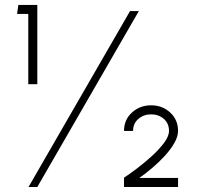

<svg xmlns="http://www.w3.org/2000/svg" viewBox="-20 -744 800 764"><path d="M92.5 -409V-688.5H48L53 -724.5H128.5V-409ZM93.5 0 497.5 -700H532.5L128.5 0ZM473.5 0V-37Q492 -49 521.8 -71.2Q551.5 -93.5 581.5 -120.5Q611.5 -147.5 632 -174.5Q652.5 -201.5 652.5 -223Q652.5 -253 631.8 -271Q611 -289 581.5 -289Q552 -289 530.8 -271Q509.5 -253 509.5 -223H473.5Q473.5 -267.5 505 -296.2Q536.5 -325 581.5 -325Q626 -325 657.2 -296.2Q688.5 -267.5 688.5 -223Q688.5 -200.5 673.5 -174.5Q658.5 -148.5 634.8 -122.8Q611 -97 584.2 -74.5Q557.5 -52 534.5 -36H688.5V0Z"/></svg>

Font: Urbanist Thin
Style: Regular
Weight: 100
Designer: Corey Hu
Foundry: Corey Hu
Version: Version 1.330; ttfautohint (v1.8.4.7-5d5b)